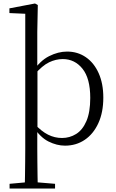

<svg xmlns="http://www.w3.org/2000/svg" viewBox="-20 -822 663 1102"><path d="M122 260Q123 227 123.5 187.5Q124 148 124.5 106.5Q125 65 125 30V-743L34 -747V-774L181 -802L197 -793L194 -639V-432L195 -421V-84L194 -75V30Q194 65 194.5 106.5Q195 148 195.5 187.5Q196 227 197 260ZM353 14Q306 14 258 -10Q210 -34 170 -97H166L179 -110Q218 -68 256 -49Q294 -30 336 -30Q380 -30 417 -53Q454 -76 476 -127Q498 -178 498 -260Q498 -372 453.5 -427.5Q409 -483 340 -483Q301 -483 262 -464.5Q223 -446 177 -393L165 -409H167Q209 -473 261.5 -499.5Q314 -526 365 -526Q426 -526 473 -493.5Q520 -461 546.5 -401.5Q573 -342 573 -262Q573 -177 544.5 -115Q516 -53 466.5 -19.5Q417 14 353 14ZM35 260V233L145 223H176L296 233V260Z"/></svg>

Font: Noto Serif SC ExtraLight Light
Style: Regular
Weight: 300
Version: Version 2.002-H1;hotconv 1.1.0;makeotfexe 2.6.0